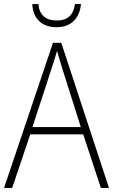

<svg xmlns="http://www.w3.org/2000/svg" viewBox="-20 -926 557 946"><path d="M477 0 390 -264H129L40 0H0L241 -715H282L517 0ZM288 -585Q282 -605 275 -628Q268 -651 261 -675Q254 -652 247 -629Q240 -606 233 -585L140 -300H378ZM379 -906Q374 -853 343 -822.5Q312 -792 258 -792Q205 -792 173.5 -821.5Q142 -851 139 -906H169Q172 -868 194.5 -846.5Q217 -825 259 -825Q301 -825 323 -846.5Q345 -868 349 -906Z"/></svg>

Font: Noto Sans Tamil SemiCondensed ExtraLight
Style: Regular
Weight: 200
Width: 4
Designer: Jelle Bosma - Monotype Design Team
Foundry: Monotype Imaging Inc.
Version: Version 2.004; ttfautohint (v1.8.4.7-5d5b)